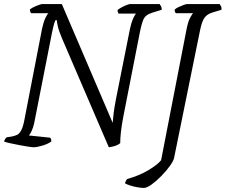

<svg xmlns="http://www.w3.org/2000/svg" viewBox="-27 -724 1109 944"><path d="M139 0Q131 0 111.5 -3Q92 -6 68.5 -10.5Q45 -15 24.5 -19.5Q4 -24 -7 -28Q-3 -42 6 -49L32 -53Q46 -56 57 -61Q68 -66 77.5 -83.5Q87 -101 94 -140L180 -584Q187 -616 196 -635Q205 -654 211 -659H126Q120 -667 120 -678Q130 -686 151.5 -695Q173 -704 182 -704H277L527 -120Q529 -145 532 -169.5Q535 -194 543 -236L612 -582Q619 -614 627.5 -633Q636 -652 642 -657H556Q555 -659 553 -663.5Q551 -668 551 -675Q557 -680 569.5 -687Q582 -694 595 -699Q608 -704 612 -704H758Q761 -700 765 -692.5Q769 -685 768 -676L723 -662Q704 -656 693 -647.5Q682 -639 675.5 -622Q669 -605 662 -572L580 -154Q571 -108 567.5 -75Q564 -42 564 -20Q551 -10 535 -5.5Q519 -1 508 0L278 -535Q262 -573 257.5 -593.5Q253 -614 252 -625H246Q243 -619 241 -613.5Q239 -608 236.5 -598Q234 -588 229 -565L141 -118Q136 -96 128.5 -80Q121 -64 115 -58L220 -47Q222 -45 224 -39Q226 -33 225 -28Q206 -15 179.5 -7.5Q153 0 139 0ZM680 200Q669 200 650.5 197Q632 194 614.5 188.5Q597 183 587 177Q589 172 592 165.5Q595 159 599 156Q659 139 703 112.5Q747 86 765 64L891 -584Q898 -619 908 -637Q918 -655 922 -659H837Q836 -662 833.5 -666Q831 -670 832 -677Q838 -683 850.5 -689Q863 -695 875.5 -699.5Q888 -704 893 -704H1053Q1056 -700 1059.5 -693.5Q1063 -687 1062 -676L1019 -663Q992 -655 979 -637.5Q966 -620 957 -577L829 52Q826 67 808.5 91.5Q791 116 766.5 141Q742 166 718.5 183Q695 200 680 200Z"/></svg>

Font: Texturina Thin
Style: Italic
Weight: 100
Italic angle: -11°
Designer: Guillermo Torres Carreño
Foundry: Omnibus-Type
Version: Version 1.002; ttfautohint (v1.8.3)